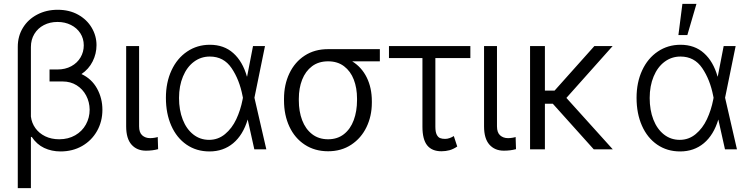

<svg xmlns="http://www.w3.org/2000/svg" viewBox="-20 -767 3849 986"><path d="M475.6 -535.2Q475.6 -491.2 455.8 -451.7Q436 -412.1 398.4 -386.7Q450.7 -362.3 478.3 -312.5Q505.9 -262.7 505.9 -203.1Q505.9 -143.1 478.3 -94.2Q450.7 -45.4 401.9 -17.3Q353 10.7 291 10.7Q245.1 10.7 206.8 -7.3Q168.5 -25.4 142.6 -64.5L138.7 -62.5V199.2H71.3V-526.4Q71.3 -581.1 97.7 -624.3Q124 -667.5 170.9 -692.1Q217.8 -716.8 276.4 -716.8Q335.9 -716.8 381.1 -691.7Q426.3 -666.5 450.9 -624.8Q475.6 -583 475.6 -535.2ZM284.2 -51.8Q330.6 -51.8 366.2 -72.3Q401.9 -92.8 421.1 -127.7Q440.4 -162.6 440.4 -204.1Q439.9 -243.2 422.4 -276.4Q404.8 -309.6 373.5 -329.1Q342.3 -348.6 301.8 -348.6H234.4V-410.2H275.4Q315.4 -410.2 346.2 -427Q377 -443.8 393.6 -472.2Q410.2 -500.5 410.2 -534.2Q410.2 -568.8 392.6 -596.2Q375 -623.5 344.2 -638.9Q313.5 -654.3 275.4 -654.3Q236.3 -654.3 205.3 -638.2Q174.3 -622.1 156.5 -592.8Q138.7 -563.5 138.7 -525.4V-168.5Q142.6 -135.7 161.6 -109.1Q180.7 -82.5 212.2 -67.1Q243.7 -51.8 284.2 -51.8Z M694.3 -530.3V-118.2Q694.3 -86.4 710.4 -72Q726.6 -57.6 751 -57.6Q762.2 -57.6 773.9 -59.6Q785.6 -61.5 790 -63.5L792 -1Q763.2 6.8 729.5 6.8Q683.1 6.8 655.5 -24.2Q627.9 -55.2 627.9 -118.2V-530.3Z M832 -264.6Q832 -343.8 860.8 -405.8Q889.6 -467.8 941.2 -502.4Q992.7 -537.1 1057.6 -537.1Q1130.4 -537.1 1178.2 -494.1Q1226.1 -451.2 1248 -374H1249L1279.3 -530.3H1340.8L1286.6 -265.1L1347.7 0H1286.1L1252 -153.3Q1228 -73.7 1177.5 -31.5Q1127 10.7 1055.7 10.7Q988.8 10.7 938 -24.2Q887.2 -59.1 859.6 -121.6Q832 -184.1 832 -264.6ZM1053.7 -48.8Q1100.1 -48.8 1135.7 -78.4Q1171.4 -107.9 1193.4 -154.8Q1215.3 -201.7 1225.6 -254.9L1227.5 -265.1L1225.6 -274.4Q1209.5 -357.9 1169.2 -417.2Q1128.9 -476.6 1057.6 -476.6Q1011.7 -476.6 975.8 -449.7Q939.9 -422.9 919.7 -374.3Q899.4 -325.7 899.4 -263.7Q899.4 -201.7 918.5 -152.8Q937.5 -104 972.7 -76.4Q1007.8 -48.8 1053.7 -48.8Z M1664.1 -514.6H1930.7V-452.1H1788.6Q1837.4 -421.9 1863.5 -368.9Q1889.6 -315.9 1889.6 -247.1V-239.3Q1889.6 -171.4 1862.3 -114.5Q1835 -57.6 1783.9 -23.9Q1732.9 9.8 1665 9.8Q1596.7 9.8 1545.2 -23.9Q1493.7 -57.6 1466.1 -116.9Q1438.5 -176.3 1438.5 -251V-259.8Q1438.5 -332 1466.1 -390.1Q1493.7 -448.2 1544.7 -481.4Q1595.7 -514.6 1664.1 -514.6ZM1665 -51.8Q1712.9 -51.8 1746.3 -78.1Q1779.8 -104.5 1796.6 -150.1Q1813.5 -195.8 1813.5 -252.9V-260.7Q1813.5 -314.9 1796.9 -358.2Q1780.3 -401.4 1746.8 -426.8Q1713.4 -452.1 1665 -452.1Q1616.2 -452.1 1582.5 -426.8Q1548.8 -401.4 1531.7 -357.9Q1514.6 -314.5 1514.6 -259.8V-251Q1514.6 -194.8 1531.7 -149.7Q1548.8 -104.5 1582.8 -78.1Q1616.7 -51.8 1665 -51.8Z M2395.5 -468.8H2215.8V-116.2Q2215.8 -89.4 2222.7 -75.7Q2229.5 -62 2240 -57.9Q2250.5 -53.7 2265.6 -53.7Q2277.3 -53.7 2289.1 -57.9Q2300.8 -62 2310.5 -68.4L2328.1 -14.6Q2308.1 -1 2288.6 4.4Q2269 9.8 2247.1 9.8Q2198.2 9.8 2173.8 -20.5Q2149.4 -50.8 2149.4 -116.2V-468.8H1977.5V-530.3H2395.5Z M2532.2 -530.3V-118.2Q2532.2 -86.4 2548.3 -72Q2564.5 -57.6 2588.9 -57.6Q2600.1 -57.6 2611.8 -59.6Q2623.5 -61.5 2627.9 -63.5L2629.9 -1Q2601.1 6.8 2567.4 6.8Q2521 6.8 2493.4 -24.2Q2465.8 -55.2 2465.8 -118.2V-530.3Z M2778.3 -301.8H2828.1L3032.2 -530.3H3126L2888.7 -264.2L3127 0H3029.3L2818.8 -234.4H2778.3V0H2702.1V-530.3H2778.3Z M3249 -264.6Q3249 -343.8 3277.8 -405.8Q3306.6 -467.8 3358.2 -502.4Q3409.7 -537.1 3474.6 -537.1Q3547.4 -537.1 3595.2 -494.1Q3643.1 -451.2 3665 -374H3666L3696.3 -530.3H3757.8L3703.6 -265.1L3764.6 0H3703.1L3668.9 -153.3Q3645 -73.7 3594.5 -31.5Q3543.9 10.7 3472.7 10.7Q3405.8 10.7 3355 -24.2Q3304.2 -59.1 3276.6 -121.6Q3249 -184.1 3249 -264.6ZM3470.7 -48.8Q3517.1 -48.8 3552.7 -78.4Q3588.4 -107.9 3610.4 -154.8Q3632.3 -201.7 3642.6 -254.9L3644.5 -265.1L3642.6 -274.4Q3626.5 -357.9 3586.2 -417.2Q3545.9 -476.6 3474.6 -476.6Q3428.7 -476.6 3392.8 -449.7Q3356.9 -422.9 3336.7 -374.3Q3316.4 -325.7 3316.4 -263.7Q3316.4 -201.7 3335.4 -152.8Q3354.5 -104 3389.6 -76.4Q3424.8 -48.8 3470.7 -48.8ZM3484.4 -747.1H3556.6L3509.8 -586.9H3463.9Z"/></svg>

Font: Pretendard Std Light
Style: Regular
Weight: 300
Designer: Base glyphs from Inter by Rasmus Andersson; Hangeul glyphs from Noto Sans CJK(Source Han Sans) by Jang Soo-young and Kan
Foundry: Kil Hyung-jin
Version: Version 1.309